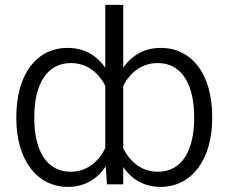

<svg xmlns="http://www.w3.org/2000/svg" viewBox="-20 -747 926 778"><path d="M839.8 -274.1C839.8 -443.9 759.2 -552.9 631.7 -552.9C566.1 -552.9 514.9 -524.1 479.4 -472.3V-727.3H406.6V-472.3C371.1 -524.1 319.6 -552.9 253.9 -552.9C126.8 -552.9 46.2 -443.9 46.2 -274.1V-266.7C46.2 -102.3 127.5 10.3 255.3 10.3C321.4 10.3 372.9 -19.5 408.4 -73.2L413.4 0H479.4V-70.3C514.9 -18.5 565.7 10.3 630.3 10.3C758.2 10.3 839.8 -102.3 839.8 -266.7ZM119 -274.1C119 -400.2 166.5 -491.5 267 -491.5C331.3 -491.5 378.9 -453.5 406.6 -399.1V-146.3C377.5 -90.2 332 -51.1 266 -51.1C166.2 -51.1 119 -141.3 119 -266.7ZM766.7 -266.7C766.7 -141.3 719.8 -51.1 620 -51.1C554.3 -51.1 508.5 -89.8 479.4 -145.6V-399.5C507.5 -453.5 554.7 -491.5 619 -491.5C719.5 -491.5 766.7 -400.2 766.7 -274.1Z"/></svg>

Font: Karasuma Gothic
Style: Light
Weight: 300
Designer: Rasmus Andersson / Ryoko Nishizuka
Foundry: rsms
Version: Version 1.00